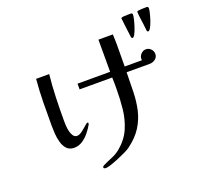

<svg xmlns="http://www.w3.org/2000/svg" viewBox="-143 -976 1285 1201"><g transform="rotate(-20 500.0 -375.0)"><path d="M358 -246Q358 -241 355 -236Q342 -213 322 -188.5Q302 -164 277 -148Q252 -132 223 -132Q191 -132 173.5 -151Q156 -170 148 -198.5Q140 -227 138 -257Q136 -287 136 -310Q136 -387 137 -464.5Q138 -542 145 -619H232Q224 -543 221.5 -466Q219 -389 219 -312Q219 -300 220 -281Q221 -262 225.5 -242.5Q230 -223 239.5 -209.5Q249 -196 265 -196Q280 -196 298.5 -210Q317 -224 332.5 -238Q348 -252 352 -252Q358 -252 358 -246ZM899 -511Q899 -489 882 -476.5Q865 -464 845 -464H691Q690 -395 688.5 -333.5Q687 -272 674.5 -216Q662 -160 630.5 -109.5Q599 -59 537 -14Q527 -7 503.5 4.5Q480 16 452 27.5Q424 39 400 47Q376 55 364 55Q360 55 355 53Q350 51 350 46Q350 41 354 38Q358 35 362 33Q391 19 420.5 7Q450 -5 475 -25Q531 -71 556.5 -130Q582 -189 589 -255Q596 -321 596 -388Q596 -407 596 -426Q596 -445 595 -464H378V-502H595V-716H691Q692 -697 692.5 -679Q693 -661 693 -643Q693 -608 692.5 -572.5Q692 -537 692 -502H807Q807 -504 806.5 -506.5Q806 -509 806 -511Q806 -529 820 -543.5Q834 -558 853 -558Q872 -558 885.5 -544Q899 -530 899 -511ZM852 -788Q852 -780 847 -758.5Q842 -737 834 -712.5Q826 -688 817 -670.5Q808 -653 800 -653Q795 -653 792 -659Q792 -659 789.5 -677.5Q787 -696 784 -721.5Q781 -747 778.5 -767.5Q776 -788 776 -791Q776 -797 790.5 -798.5Q805 -800 821 -800Q837 -800 842 -800Q852 -800 852 -788ZM959 -792Q959 -784 954 -762.5Q949 -741 941 -717Q933 -693 923.5 -675.5Q914 -658 906 -658Q901 -658 898 -663Q896 -686 893 -708.5Q890 -731 887 -753Q886 -764 884.5 -775Q883 -786 883 -796Q883 -800 892 -801.5Q901 -803 911 -803.5Q921 -804 924 -804Q935 -804 947 -804.5Q959 -805 959 -792Z"/></g></svg>

Font: Kaisei Opti
Style: Regular
Weight: 400
Designer: Font-Kai, 金井和夫
Foundry: KAZUO KANAI
Version: Version 5.003